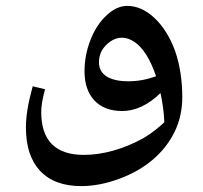

<svg xmlns="http://www.w3.org/2000/svg" viewBox="-20 -512 690 652"><path d="M256 120Q165 120 116.5 68.5Q68 17 68 -79Q68 -106 73 -138.5Q78 -171 91 -219L133 -209Q120 -162 120 -132Q120 14 265 14Q314 14 366.5 -1Q419 -16 469 -44Q508 -68 538 -97Q537 -123 533.5 -148Q530 -173 525 -196Q462 -135 395 -135Q334 -135 300.5 -171Q267 -207 267 -270Q267 -325 287.5 -377Q308 -429 342 -460Q376 -492 412 -492Q461 -492 505 -450.5Q549 -409 575 -338Q599 -267 599 -182Q599 -118 573 -64.5Q547 -11 499 30Q451 71 384 95.5Q317 120 256 120ZM416 -236Q463 -236 510 -253Q480 -341 436 -370Q415 -384 394 -384Q373 -384 354.5 -371Q336 -358 325 -339Q316 -320 316 -301Q316 -269 342 -252.5Q368 -236 416 -236Z"/></svg>

Font: Noto Naskh Arabic UI Semi
Style: Bold
Weight: 700
Designer: Monotype Design Team, David Williams, Mohamad Dakak and Nizar Qandah
Foundry: Monotype Imaging Inc.
Version: Version 2.014; ttfautohint (v1.8.4.7-5d5b)